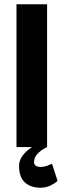

<svg xmlns="http://www.w3.org/2000/svg" viewBox="-20 -687 297 897"><path d="M57 0V-667H200V0ZM200 0Q200 0 184.5 8.5Q169 17 154 33Q139 49 139 70Q139 82 147.5 87.5Q156 93 169 93Q187 93 205 85.5Q223 78 223 78L249 158Q236 170 215.5 180Q195 190 169 190Q124 190 96.5 165.5Q69 141 69 88Q69 65 82 45.5Q95 26 112.5 12.5Q130 -1 143 -8.5Q156 -16 156 -16Z"/></svg>

Font: Epunda Sans
Style: Bold
Weight: 700
Designer: Simon Atzbach
Foundry: typofactur
Version: Version 2.204; ttfautohint (v1.8.4.7-5d5b)